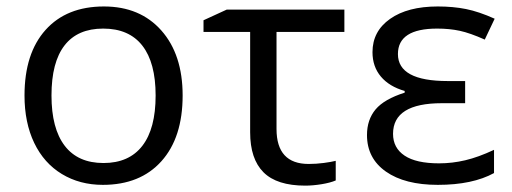

<svg xmlns="http://www.w3.org/2000/svg" viewBox="-20 -565 1592 597"><path d="M547.9 -268.1Q547.9 -137.2 481.9 -63.7Q416 9.8 299.8 9.8Q228 9.8 172.4 -23.9Q116.7 -57.6 86.4 -120.6Q56.2 -183.6 56.2 -268.1Q56.2 -398.9 121.6 -471.9Q187 -544.9 303.2 -544.9Q415.5 -544.9 481.7 -470.2Q547.9 -395.5 547.9 -268.1ZM140.1 -268.1Q140.1 -165.5 181.2 -111.8Q222.2 -58.1 301.8 -58.1Q381.3 -58.1 422.6 -111.6Q463.9 -165 463.9 -268.1Q463.9 -370.1 422.6 -423.1Q381.3 -476.1 300.8 -476.1Q221.2 -476.1 180.7 -423.8Q140.1 -371.6 140.1 -268.1Z M1050.8 -535.2V-465.8H839.8V-164.1Q839.8 -55.2 939.9 -55.2Q962.9 -55.2 986.8 -58.3Q1010.7 -61.5 1023.9 -64.9V-3.9Q1006.8 3.4 979.7 7.8Q952.6 12.2 929.2 12.2Q840.8 12.2 799.3 -29.3Q757.8 -70.8 757.8 -153.8V-465.8H612.8V-502L685.1 -535.2Z M1426.3 -313V-244.1H1354Q1202.1 -244.1 1202.1 -148.9Q1202.1 -105 1238 -81.1Q1273.9 -57.1 1345.2 -57.1Q1386.2 -57.1 1426.8 -66.7Q1467.3 -76.2 1516.1 -99.1V-26.9Q1449.2 9.8 1341.3 9.8Q1238.8 9.8 1179.9 -31.5Q1121.1 -72.8 1121.1 -145Q1121.1 -192.9 1147.9 -224.9Q1174.8 -256.8 1238.3 -276.9V-282.2Q1190.4 -295.9 1164.3 -326.9Q1138.2 -357.9 1138.2 -402.8Q1138.2 -467.8 1192.9 -506.3Q1247.6 -544.9 1341.3 -544.9Q1388.7 -544.9 1429 -536.9Q1469.2 -528.8 1518.1 -506.8L1487.3 -441.9Q1441.4 -462.4 1409.7 -469.2Q1377.9 -476.1 1339.4 -476.1Q1217.3 -476.1 1217.3 -397Q1217.3 -313 1372.1 -313Z"/></svg>

Font: WebKoruri
Style: Regular
Weight: 400
Foundry: lindwurm / mohemohe
Version: Version 1.00